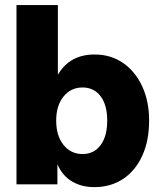

<svg xmlns="http://www.w3.org/2000/svg" viewBox="-20 -748 651 779"><path d="M362.3 11.2Q311.5 11.2 272.7 -11.5Q233.9 -34.2 213.9 -79.6H212.9V0H46.9V-727.5H214.8V-446.3H215.8Q263.7 -526.9 363.8 -526.9Q429.2 -526.9 479 -492.7Q528.8 -458.5 556.9 -397.9Q585 -337.4 585 -258.8Q585 -177.2 557.4 -116.5Q529.8 -55.7 479.7 -22.2Q429.7 11.2 362.3 11.2ZM314.9 -123Q361.3 -123 388.2 -159.2Q415 -195.3 415 -258.8Q415 -321.8 388.2 -357.4Q361.3 -393.1 314.9 -393.1Q267.6 -393.1 237.8 -356.4Q208 -319.8 208 -258.8Q208 -196.8 237.8 -159.9Q267.6 -123 314.9 -123Z"/></svg>

Font: Inter Display ExtraBold
Style: Regular
Weight: 800
Designer: Rasmus Andersson
Foundry: rsms
Version: Version 4.000;git-a52131595